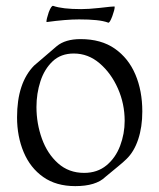

<svg xmlns="http://www.w3.org/2000/svg" viewBox="-20 -622 542 653"><path d="M236 11Q171 11 127 -20Q83 -51 60.5 -104.5Q38 -158 38 -223Q38 -340 96 -399Q101 -403 120 -419.5Q139 -436 173 -465Q202 -489 254 -489Q324 -489 370.5 -456.5Q417 -424 440.5 -368.5Q464 -313 464 -243Q464 -190 450 -148Q436 -106 410 -81Q400 -71 381 -55.5Q362 -40 338 -20Q306 11 236 11ZM266 -34Q311 -34 342 -59.5Q373 -85 388.5 -126Q404 -167 404 -211Q404 -269 381 -321Q358 -373 319 -406.5Q280 -440 231 -440Q187 -440 159 -413.5Q131 -387 117.5 -345.5Q104 -304 104 -258Q104 -202 122.5 -150.5Q141 -99 177.5 -66.5Q214 -34 266 -34ZM348 -545Q332 -551 307.5 -553.5Q283 -556 249 -556Q204 -556 139 -547Q138 -547 138 -549Q138 -557 146 -581Q155 -604 161 -602Q192 -591 256 -591Q269 -591 284 -592Q299 -593 318 -595Q341 -598 354 -599Q367 -600 369 -600Q370 -600 370 -598Q370 -589 362 -567Q353 -543 348 -545Z"/></svg>

Font: Gideon Roman
Style: Regular
Weight: 400
Designer: Robert E. Leuschke
Foundry: Robert E. Leuschke
Version: Version 2.010